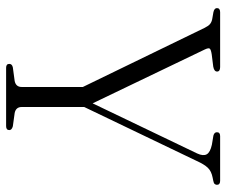

<svg xmlns="http://www.w3.org/2000/svg" viewBox="-76 -664 740 628"><g transform="rotate(90 294.0 -350.0)"><path d="M405.5 -10.5Q405.5 0 392.5 0H201.5Q189 0 189 -10.5Q189 -19.5 200.5 -22L245 -28Q264.5 -32 264.5 -51V-251L71 -649.5Q65 -661.5 58.8 -666.8Q52.5 -672 43 -674L20 -678Q6.5 -681 6.5 -689.5Q6.5 -700 20 -700H199.5Q214 -700 214 -690Q214 -680.5 198 -677.5L158 -672.5Q142 -670 139 -666Q136 -662 142 -649.5L318 -283L482 -625Q491 -644.5 484.8 -656Q478.5 -667.5 453.5 -673L423.5 -678Q412.5 -681 412.5 -689.5Q412.5 -700 425 -700H571.5Q584.5 -700 584.5 -689.5Q584.5 -686 582 -682.5Q579.5 -679 571 -677.5L561 -675.5Q540 -671.5 528.8 -659.8Q517.5 -648 506.5 -623.5L330 -255.5V-51Q330 -32 349.5 -28L393 -22Q405.5 -18.5 405.5 -10.5Z"/></g></svg>

Font: Fraunces 144pt S050 Light
Style: Regular
Weight: 300
Version: Version 1.000; ttfautohint (v1.8.3)